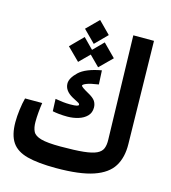

<svg xmlns="http://www.w3.org/2000/svg" viewBox="-109 -811 803 903"><g transform="rotate(15 293.0 -359.5)"><path d="M246.6 3.9Q158.7 3.9 106 -10Q53.2 -23.9 29.8 -58.8Q6.3 -93.8 6.3 -156.2Q6.3 -184.1 10.5 -216.6Q14.6 -249 21.5 -274.9H105Q101.6 -252.9 99.4 -228.3Q97.2 -203.6 97.2 -181.2Q97.2 -152.8 106.2 -134.8Q115.2 -116.7 146 -108.2Q176.8 -99.6 240.7 -99.6Q310.5 -99.6 352.5 -104Q394.5 -108.4 415.8 -118.7Q437 -128.9 443.8 -146.2Q450.7 -163.6 449.7 -189L436.5 -693.4H537.1L546.4 -193.8Q547.9 -128.9 520.8 -85Q493.7 -41 428 -18.6Q362.3 3.9 246.6 3.9ZM235.4 -243.7Q213.9 -243.7 195.1 -245.6Q176.3 -247.6 163.1 -250.5L160.6 -310.1Q180.2 -306.6 197.5 -304.7Q214.8 -302.7 232.4 -302.7Q257.3 -302.7 265.9 -305.2Q274.4 -307.6 274.4 -311.5Q274.4 -316.9 267.1 -320.8Q259.8 -324.2 236.8 -336.9Q195.8 -359.9 195.8 -395Q195.8 -420.9 227.8 -451.7Q259.8 -482.4 336.4 -496.1L339.8 -428.2Q299.8 -422.4 282.2 -415.3Q264.6 -408.2 264.6 -402.8Q264.6 -396.5 299.8 -377Q328.1 -361.8 336.9 -347.9Q345.7 -334 345.7 -316.9Q345.7 -291.5 329.8 -275.4Q314 -259.3 288.6 -251.5Q263.2 -243.7 235.4 -243.7ZM315.4 -505.4 266.6 -554.2 217.8 -505.4 157.2 -565.4 217.8 -626.5 266.6 -577.1 315.4 -626.5 376 -565.4ZM267.1 -606.4 209 -664.6 267.1 -722.7 324.7 -664.6Z"/></g></svg>

Font: CaskaydiaCove NFP
Style: Regular
Weight: 400
Designer: Aaron Bell
Foundry: Saja Typeworks
Version: Version 2111.001; VTT 6.35;Nerd Fonts 3.1.1